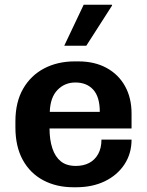

<svg xmlns="http://www.w3.org/2000/svg" viewBox="-20 -780 622 810"><path d="M290 10Q218 10 162.5 -19.5Q107 -49 76 -105.5Q45 -162 45 -243V-268Q45 -349 77.5 -405.5Q110 -462 166.5 -491.5Q223 -521 295 -521H311Q379 -521 429.5 -493.5Q480 -466 507.5 -416.5Q535 -367 535 -301V-238H189Q189 -190 201 -154Q213 -118 237 -99Q261 -80 300 -80Q332 -80 356 -92.5Q380 -105 394 -130Q408 -155 408 -191H535Q535 -132 505 -86.5Q475 -41 422.5 -15.5Q370 10 301 10ZM190 -308H401Q401 -371 373.5 -401.5Q346 -432 298 -432Q253 -432 222.5 -400.5Q192 -369 190 -308ZM251 -587 333 -760H452L453 -757L344 -587Z"/></svg>

Font: Chivo Medium SemiBold
Style: Regular
Weight: 600
Version: Version 2.002